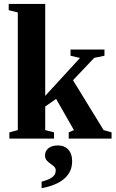

<svg xmlns="http://www.w3.org/2000/svg" viewBox="-20 -714 596 989"><path d="M212.9 -220.2 392.1 -415.5 343.3 -426.8V-459H518.1V-426.8L465.3 -416L356 -300.8L513.7 -43.9L554.7 -32.2V0H334V-32.2L360.8 -43.9L269 -204.6L212.9 -165.5V-43.9L258.3 -32.2V0H28.3V-32.2L71.8 -43.9V-649.9L24.9 -661.6V-693.8H212.9ZM351.6 116.2Q351.6 171.4 311.3 206.3Q271 241.2 194.3 255.4V221.7Q231.4 211.9 249.3 198.7Q267.1 185.5 267.1 164.1Q267.1 151.9 258.5 144Q250 136.2 239.5 128.9Q229 121.6 220.5 112.1Q211.9 102.5 211.9 86.4Q211.9 63.5 229.7 49.3Q247.6 35.2 278.3 35.2Q312 35.2 331.8 56.6Q351.6 78.1 351.6 116.2Z"/></svg>

Font: Liberation Serif
Style: Bold
Weight: 700
Designer: Steve Matteson
Foundry: Ascender Corporation
Version: Version 2.1.5